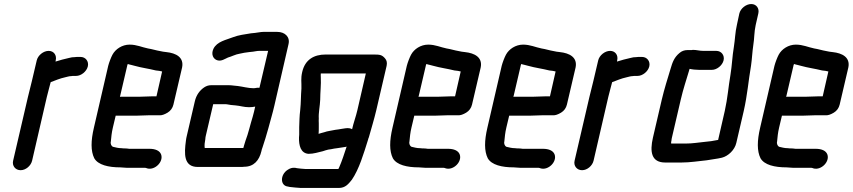

<svg xmlns="http://www.w3.org/2000/svg" viewBox="-20 -775 4224 951"><path d="M162 -476 138 -374C132 -350 124 -318 118 -293L45 21C39 46 56 68 82 68C108 68 133 46 139 21L212 -295C217 -318 226 -346 231 -368C252 -376 278 -387 302 -392C312 -394 322 -398 333 -398C337 -399 342 -399 347 -399H357C382 -399 409 -421 415 -446C421 -471 404 -493 379 -493H369C362 -493 356 -493 350 -492C341 -492 332 -491 322 -488C300 -483 276 -477 255 -470L256 -476C262 -501 247 -523 221 -523C195 -523 168 -501 162 -476Z M675 -296H581C579 -296 577 -296 574 -295L610 -449C610 -451 611 -454 613 -458C624 -454 635 -453 647 -449C682 -439 717 -435 752 -426L769 -424L783 -421L755 -298H738C725 -298 690 -296 675 -296ZM716 -204H770C781 -203 795 -208 810 -217C825 -226 835 -240 839 -257L882 -441C892 -491 852 -512 804 -517L788 -519L773 -522C754 -525 733 -532 713 -535C683 -541 657 -554 622 -554C585 -554 552 -532 537 -504C530 -491 520 -465 516 -449L445 -142C430 -78 429 -27 447 9C466 42 517 54 576 54C586 54 595 56 606 56H698C703 56 705 58 709 59C747 70 791 26 778 -10C771 -29 749 -38 720 -38H620C613 -39 605 -40 597 -40C593 -40 588 -40 582 -41C565 -41 553 -45 539 -48C532 -51 526 -63 529 -74C531 -95 533 -118 539 -143L553 -202H654C669 -202 702 -204 716 -204Z M997 -86C997 -91 998 -96 999 -101L1036 -259H1093C1097 -259 1101 -259 1106 -258L1124 -255C1131 -254 1137 -254 1146 -253C1170 -251 1188 -244 1213 -244C1224 -244 1235 -245 1244 -247C1240 -230 1237 -214 1232 -198C1219 -156 1210 -114 1196 -78L1188 -52C1187 -49 1187 -45 1185 -42H994C992 -55 994 -71 997 -86ZM1236 -338C1210 -338 1182 -346 1158 -349L1138 -351C1130 -352 1122 -353 1113 -353H1027C1014 -353 1003 -350 991 -342C969 -327 952 -304 945 -273L905 -101C903 -94 902 -86 901 -79C892 -13 889 52 960 52H1170C1177 52 1184 52 1189 51C1237 51 1264 20 1275 -27C1276 -32 1277 -37 1280 -44C1291 -78 1299 -102 1309 -139C1318 -174 1331 -216 1339 -252L1409 -556C1418 -593 1390 -617 1354 -617H1284C1271 -617 1255 -613 1243 -612L1223 -610C1192 -605 1161 -601 1135 -591C1100 -577 1055 -570 1037 -533C1024 -505 1037 -481 1058 -476C1077 -471 1093 -483 1109 -490C1127 -495 1147 -506 1167 -509C1184 -513 1197 -515 1214 -517L1233 -519C1242 -520 1253 -523 1263 -523H1308L1265 -340C1253 -342 1247 -338 1236 -338Z M1724 -135C1707 -146 1679 -137 1656 -134L1641 -132C1625 -128 1601 -126 1586 -120L1571 -116L1558 -112C1559 -124 1559 -130 1559 -144V-165C1559 -173 1558 -181 1559 -188C1557 -215 1565 -252 1566 -281C1566 -317 1571 -358 1569 -391C1569 -401 1568 -406 1569 -411H1792L1750 -229C1743 -198 1731 -167 1724 -135ZM1477 -419C1469 -385 1474 -368 1473 -337C1470 -300 1471 -268 1467 -230C1463 -199 1463 -172 1462 -145V-123V-108L1461 -94C1460 -55 1469 -16 1508 -13C1534 -13 1557 -21 1579 -26C1588 -29 1597 -32 1606 -34L1620 -36L1635 -39L1650 -41C1662 -43 1678 -45 1689 -47C1692 -47 1694 -48 1697 -49C1685 -13 1674 22 1660 54C1659 57 1658 59 1656 62H1492C1483 62 1458 59 1451 58L1441 56C1428 55 1417 58 1405 66C1367 90 1367 145 1406 149L1415 151C1426 152 1458 156 1470 156H1658C1691 156 1706 136 1723 115C1759 62 1781 -13 1803 -83C1804 -87 1805 -91 1807 -95C1820 -142 1833 -183 1844 -230L1895 -449C1898 -464 1896 -476 1887 -486C1872 -503 1863 -505 1830 -505H1593C1534 -505 1491 -479 1477 -419Z M2154 -296H2060C2058 -296 2056 -296 2053 -295L2089 -449C2089 -451 2090 -454 2092 -458C2103 -454 2114 -453 2126 -449C2161 -439 2196 -435 2231 -426L2248 -424L2262 -421L2234 -298H2217C2204 -298 2169 -296 2154 -296ZM2195 -204H2249C2260 -203 2274 -208 2289 -217C2304 -226 2314 -240 2318 -257L2361 -441C2371 -491 2331 -512 2283 -517L2267 -519L2252 -522C2233 -525 2212 -532 2192 -535C2162 -541 2136 -554 2101 -554C2064 -554 2031 -532 2016 -504C2009 -491 1999 -465 1995 -449L1924 -142C1909 -78 1908 -27 1926 9C1945 42 1996 54 2055 54C2065 54 2074 56 2085 56H2177C2182 56 2184 58 2188 59C2226 70 2270 26 2257 -10C2250 -29 2228 -38 2199 -38H2099C2092 -39 2084 -40 2076 -40C2072 -40 2067 -40 2061 -41C2044 -41 2032 -45 2018 -48C2011 -51 2005 -63 2008 -74C2010 -95 2012 -118 2018 -143L2032 -202H2133C2148 -202 2181 -204 2195 -204Z M2624 -296H2530C2528 -296 2526 -296 2523 -295L2559 -449C2559 -451 2560 -454 2562 -458C2573 -454 2584 -453 2596 -449C2631 -439 2666 -435 2701 -426L2718 -424L2732 -421L2704 -298H2687C2674 -298 2639 -296 2624 -296ZM2665 -204H2719C2730 -203 2744 -208 2759 -217C2774 -226 2784 -240 2788 -257L2831 -441C2841 -491 2801 -512 2753 -517L2737 -519L2722 -522C2703 -525 2682 -532 2662 -535C2632 -541 2606 -554 2571 -554C2534 -554 2501 -532 2486 -504C2479 -491 2469 -465 2465 -449L2394 -142C2379 -78 2378 -27 2396 9C2415 42 2466 54 2525 54C2535 54 2544 56 2555 56H2647C2652 56 2654 58 2658 59C2696 70 2740 26 2727 -10C2720 -29 2698 -38 2669 -38H2569C2562 -39 2554 -40 2546 -40C2542 -40 2537 -40 2531 -41C2514 -41 2502 -45 2488 -48C2481 -51 2475 -63 2478 -74C2480 -95 2482 -118 2488 -143L2502 -202H2603C2618 -202 2651 -204 2665 -204Z M2943 -476 2919 -374C2913 -350 2905 -318 2899 -293L2826 21C2820 46 2837 68 2863 68C2889 68 2914 46 2920 21L2993 -295C2998 -318 3007 -346 3012 -368C3033 -376 3059 -387 3083 -392C3093 -394 3103 -398 3114 -398C3118 -399 3123 -399 3128 -399H3138C3163 -399 3190 -421 3196 -446C3202 -471 3185 -493 3160 -493H3150C3143 -493 3137 -493 3131 -492C3122 -492 3113 -491 3103 -488C3081 -483 3057 -477 3036 -470L3037 -476C3043 -501 3028 -523 3002 -523C2976 -523 2949 -501 2943 -476Z M3528 -523H3464C3444 -523 3431 -528 3412 -528C3409 -527 3405 -527 3400 -527H3385C3370 -527 3356 -522 3345 -512C3320 -491 3311 -468 3301 -433C3286 -383 3271 -337 3258 -282L3214 -93C3198 -23 3206 30 3275 30H3355C3399 30 3438 23 3480 19C3506 14 3532 12 3556 6C3587 -2 3619 -32 3627 -67L3664 -226C3682 -305 3687 -375 3700 -450C3705 -484 3706 -517 3711 -550C3717 -586 3715 -615 3723 -651L3736 -708C3742 -733 3727 -755 3701 -755C3675 -755 3648 -733 3642 -708L3630 -652C3621 -613 3621 -580 3615 -543C3607 -497 3606 -452 3598 -404C3588 -347 3584 -288 3570 -226L3537 -82C3513 -77 3493 -74 3468 -72C3437 -69 3410 -64 3377 -64H3305C3304 -65 3304 -66 3304 -67C3304 -71 3305 -75 3306 -80C3306 -84 3307 -88 3308 -93L3352 -282C3364 -334 3379 -378 3393 -425C3394 -428 3394 -431 3396 -434C3407 -431 3427 -429 3442 -429H3506C3531 -429 3558 -451 3564 -476C3570 -501 3553 -523 3528 -523Z M3975 -296H3881C3879 -296 3877 -296 3874 -295L3910 -449C3910 -451 3911 -454 3913 -458C3924 -454 3935 -453 3947 -449C3982 -439 4017 -435 4052 -426L4069 -424L4083 -421L4055 -298H4038C4025 -298 3990 -296 3975 -296ZM4016 -204H4070C4081 -203 4095 -208 4110 -217C4125 -226 4135 -240 4139 -257L4182 -441C4192 -491 4152 -512 4104 -517L4088 -519L4073 -522C4054 -525 4033 -532 4013 -535C3983 -541 3957 -554 3922 -554C3885 -554 3852 -532 3837 -504C3830 -491 3820 -465 3816 -449L3745 -142C3730 -78 3729 -27 3747 9C3766 42 3817 54 3876 54C3886 54 3895 56 3906 56H3998C4003 56 4005 58 4009 59C4047 70 4091 26 4078 -10C4071 -29 4049 -38 4020 -38H3920C3913 -39 3905 -40 3897 -40C3893 -40 3888 -40 3882 -41C3865 -41 3853 -45 3839 -48C3832 -51 3826 -63 3829 -74C3831 -95 3833 -118 3839 -143L3853 -202H3954C3969 -202 4002 -204 4016 -204Z"/></svg>

Font: Electronic
Style: ExBlkIt
Weight: 900
Version: Version 1.011